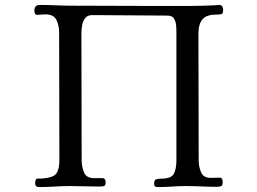

<svg xmlns="http://www.w3.org/2000/svg" viewBox="-20 -755 1040 776"><path d="M882 -716Q882 -699 874 -697.5Q866 -696 854 -696Q814 -696 798 -676.5Q782 -657 782 -619Q782 -491 782.5 -363Q783 -235 783 -107Q783 -82 792.5 -59Q802 -36 833 -36Q841 -36 849.5 -36.5Q858 -37 867 -37Q875 -37 877.5 -32Q880 -27 880 -19Q880 -5 873.5 -2.5Q867 0 855 0Q824 0 793 -1.5Q762 -3 731 -3Q703 -3 675.5 -1Q648 1 621 1Q612 1 607.5 -1Q603 -3 603 -13Q603 -28 611.5 -30.5Q620 -33 632 -33Q672 -33 682.5 -52.5Q693 -72 693 -107V-626Q693 -639 691.5 -654.5Q690 -670 682.5 -681Q675 -692 656 -692L353 -694Q334 -694 324.5 -682Q315 -670 312 -653Q309 -636 309 -621Q309 -493 309.5 -364Q310 -235 310 -107Q310 -82 319.5 -58.5Q329 -35 360 -35H394Q401 -35 404 -30Q407 -25 407 -19Q407 -6 401 -3.5Q395 -1 384 -1Q353 -1 322.5 -2Q292 -3 262 -3Q231 -3 200 -1Q169 1 138 1Q122 1 122 -14Q122 -19 123.5 -26Q125 -33 132 -33Q179 -33 199.5 -46Q220 -59 220 -110Q220 -238 219.5 -366.5Q219 -495 219 -623Q219 -652 208 -674.5Q197 -697 163 -697Q155 -697 147.5 -696Q140 -695 132 -695Q124 -695 121.5 -699.5Q119 -704 119 -711Q119 -723 124 -729Q129 -735 142 -735Q175 -735 207.5 -733.5Q240 -732 274 -732Q351 -732 428.5 -731.5Q506 -731 584 -731H746Q800 -731 854 -734Q857 -735 860 -735Q863 -735 866 -735Q874 -735 878 -729.5Q882 -724 882 -716Z"/></svg>

Font: Kaisei Opti
Style: Regular
Weight: 400
Designer: Font-Kai, 金井和夫
Foundry: KAZUO KANAI
Version: Version 5.003